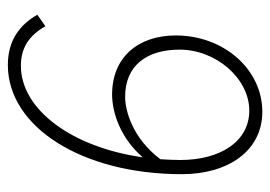

<svg xmlns="http://www.w3.org/2000/svg" viewBox="-122 -570 704 501"><g transform="rotate(90 230.5 -320.0)"><path d="M110 -436C110 -532 186 -618 269 -618C350 -618 398 -542 398 -438C398 -420 397 -403 396 -386C341 -313 269 -294 233 -294C152 -294 110 -350 110 -436ZM150 12C312 12 435 -182 435 -442C435 -563 374 -652 272 -652C162 -652 73 -552 73 -426C73 -328 130 -260 227 -260C277 -260 343 -284 391 -340C365 -156 267 -22 152 -22C106 -22 73 -43 49 -86L19 -65C45 -19 86 12 150 12Z"/></g></svg>

Font: Source Sans Pro Light
Style: Italic
Weight: 300
Italic angle: -11°
Designer: Paul D. Hunt
Foundry: Adobe Systems Incorporated
Version: Version 3.006;hotconv 1.0.111;makeotfexe 2.5.65597